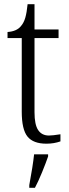

<svg xmlns="http://www.w3.org/2000/svg" viewBox="-20 -677 331 918"><path d="M84 -143V-495H16V-524Q60 -527 80 -552Q94 -568 101 -592.5Q108 -617 112 -657H145V-536H260V-495H145V-140Q145 -81 162.5 -55Q180 -29 214 -29Q231 -29 269 -35V-1Q238 10 202 10Q139 10 111.5 -24Q84 -58 84 -143ZM120 208Q137 117 143 61H210V71Q199 103 181 147Q163 191 147 221H120Z"/></svg>

Font: Noto Serif NarrowLight
Style: Regular
Weight: 300
Width: 4
Designer: Monotype Design Team
Foundry: Monotype Imaging Inc.
Version: Version 1.001